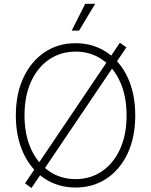

<svg xmlns="http://www.w3.org/2000/svg" viewBox="-20 -961 783 994"><path d="M371.6 9.8Q280.3 9.8 210.4 -36.9Q140.6 -83.5 101.3 -167.7Q62 -252 62 -363.3Q62 -475.6 101.6 -559.6Q141.1 -643.6 210.7 -690.4Q280.3 -737.3 371.6 -737.3Q462.4 -737.3 532.2 -690.4Q602.1 -643.6 641.1 -559.6Q680.2 -475.6 680.2 -363.3Q680.2 -251.5 641.1 -167.5Q602.1 -83.5 532.2 -36.9Q462.4 9.8 371.6 9.8ZM371.6 -33.7Q448.2 -33.7 507.8 -74.2Q567.4 -114.7 601.3 -188.7Q635.3 -262.7 635.3 -363.3Q635.3 -464.4 601.3 -538.6Q567.4 -612.8 507.8 -653.3Q448.2 -693.8 371.6 -693.8Q294.9 -693.8 235.1 -653.6Q175.3 -613.3 141.1 -539.1Q106.9 -464.8 106.9 -363.3Q106.9 -263.2 140.9 -189.2Q174.8 -115.2 234.6 -74.5Q294.4 -33.7 371.6 -33.7ZM143.1 12.2 109.4 -11.7 600.6 -739.7 634.3 -715.8ZM351.1 -802.7 421.4 -941.4H472.7L389.6 -802.7Z"/></svg>

Font: Inter 18pt ExtraLight
Style: Regular
Weight: 250
Designer: Rasmus Andersson
Foundry: rsms
Version: Version 4.001;git-66647c0bb